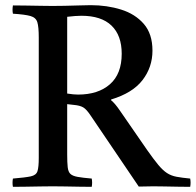

<svg xmlns="http://www.w3.org/2000/svg" viewBox="-20 -722 758 743"><path d="M266 -316 240 -319V-124Q240 -93 242 -75Q244 -57 252.5 -49Q261 -41 280.5 -37.5Q300 -34 335 -31Q338 -15 335 1Q315 1 287 0.5Q259 0 231 -0.5Q203 -1 184 -1Q166 -1 137 -0.5Q108 0 79 0.5Q50 1 30 1Q27 -14 30 -31Q78 -35 99 -39.5Q120 -44 125 -59.5Q130 -75 130 -111V-577Q130 -618 124.5 -636Q119 -654 98 -660Q77 -666 30 -669Q27 -684 30 -701Q49 -701 79.5 -700.5Q110 -700 139.5 -699.5Q169 -699 183 -699Q201 -699 229.5 -699.5Q258 -700 286.5 -701Q315 -702 331 -702Q394 -702 448.5 -685Q503 -668 536.5 -629.5Q570 -591 570 -526Q570 -462 531.5 -412Q493 -362 410 -337V-334Q425 -322 444 -294L549 -142Q575 -105 592.5 -84Q610 -63 626 -52.5Q642 -42 663 -38Q684 -34 716 -31Q719 -15 716 1Q697 1 669 0.5Q641 0 615 -0.5Q589 -1 573 -1Q557 -1 545 -0.5Q533 0 517 0L332 -273Q315 -299 302 -306.5Q289 -314 266 -316ZM240 -360Q253 -358 263 -357Q273 -356 282 -356Q360 -356 405.5 -396Q451 -436 451 -514Q451 -585 411.5 -623Q372 -661 295 -661Q285 -661 270.5 -660Q256 -659 240 -657Z"/></svg>

Font: Castoro
Style: Regular
Weight: 400
Designer: John Hudson
Foundry: Tiro Typeworks Ltd.
Version: Version 2.04